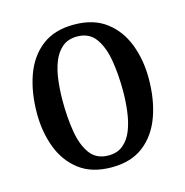

<svg xmlns="http://www.w3.org/2000/svg" viewBox="-86 -611 678 702"><g transform="rotate(-15 253.0 -260.0)"><path d="M39.5 -250Q39.5 -330 62 -393.2Q84.5 -456.5 131.8 -493.2Q179 -530 253.5 -530Q327.5 -530 374.8 -494.2Q422 -458.5 444.8 -399.2Q467.5 -340 467.5 -270Q467.5 -190 444.8 -126.8Q422 -63.5 374.8 -26.8Q327.5 10 253.5 10Q179 10 131.8 -25.8Q84.5 -61.5 62 -120.8Q39.5 -180 39.5 -250ZM142 -270Q142 -208 150.8 -154.5Q159.5 -101 183.5 -68Q207.5 -35 253.5 -35Q287.5 -35 309.5 -53.8Q331.5 -72.5 343.5 -103.5Q355.5 -134.5 360.2 -172.8Q365 -211 365 -250Q365 -312 356 -365.5Q347 -419 323 -452Q299 -485 253.5 -485Q219 -485 197 -466.2Q175 -447.5 163 -416.5Q151 -385.5 146.5 -347.2Q142 -309 142 -270Z"/></g></svg>

Font: Besley* Narrow
Style: Regular
Weight: 400
Width: 4
Designer: Owen Earl
Foundry: indestructible type*
Version: Version 3.000; ttfautohint (v1.8.3)